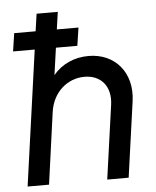

<svg xmlns="http://www.w3.org/2000/svg" viewBox="-54 -803 687 848"><g transform="rotate(-5 290.0 -378.5)"><path d="M34 0H129L173 -318C185 -405 250 -461 326 -461C399 -461 444 -409 433 -328L387 0H482L529 -336C546 -460 470 -551 352 -551C289 -551 233 -526 195 -480L212 -600H307L319 -680H223L234 -757H140L129 -680H34L22 -600H118Z"/></g></svg>

Font: Mluvka Medium
Style: Italic
Weight: 500
Italic angle: -8°
Designer: Modified by Jiří Krblich, Original typeface by Gumpita Rahayu
Foundry: Gumpita Rahayu & Jiří Krblich
Version: Version 2.000;Glyphs 3.1.1 (3134)